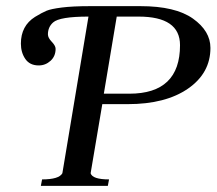

<svg xmlns="http://www.w3.org/2000/svg" viewBox="-20 -605 705 625"><path d="M161 -446Q161 -422 144.5 -407Q128 -392 106 -392Q77 -392 62.5 -413Q48 -434 48 -463Q48 -521 94 -550Q117 -564 131.5 -570Q146 -576 181 -580.5Q216 -585 274 -585H437Q551 -585 608 -544.5Q665 -504 665 -449Q665 -367 592 -316.5Q519 -266 396 -266H313L275 -41Q281 -21 335 -21L331 0H113L117 -21Q172 -21 183 -41L268 -551Q174 -551 153 -532Q136 -517 136 -493Q136 -482 148.5 -469Q161 -456 161 -446ZM360 -551 318 -300H401Q566 -300 566 -458Q566 -551 431 -551Z"/></svg>

Font: Judson
Style: Italic
Weight: 400
Italic angle: -9.5°
Version: Version 20110429